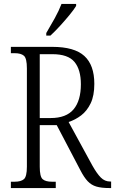

<svg xmlns="http://www.w3.org/2000/svg" viewBox="-20 -951 582 971"><path d="M35 0V-32H54Q86 -32 101 -45Q116 -58 116 -108V-605Q116 -656 101 -669Q86 -682 54 -682H35V-714H245Q356 -714 406.5 -668Q457 -622 457 -527Q457 -467 438.5 -428.5Q420 -390 390.5 -367.5Q361 -345 327 -334L447 -114Q470 -73 490 -53Q510 -33 537 -33H542V0H533Q493 0 467.5 -7.5Q442 -15 423.5 -34.5Q405 -54 386 -91L267 -318H181V-108Q181 -58 195.5 -45Q210 -32 243 -32H262V0ZM236 -354Q315 -354 352 -398Q389 -442 389 -525Q389 -599 356.5 -638Q324 -677 245 -677H181V-354ZM214 -784Q236 -821 257 -859Q278 -897 291 -931H365V-921Q355 -904 332.5 -876.5Q310 -849 284 -820.5Q258 -792 235 -771H214Z"/></svg>

Font: Noto Serif Tamil Condensed Light
Style: Italic
Weight: 300
Width: 3
Italic angle: -12°
Designer: Indian Type Foundry, Tom Grace, and the Monotype Design Team
Foundry: Monotype Imaging Inc.
Version: Version 2.003; ttfautohint (v1.8.4.7-5d5b)